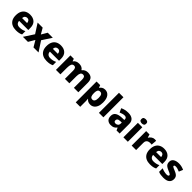

<svg xmlns="http://www.w3.org/2000/svg" viewBox="522 -2835 5143 5143"><g transform="rotate(45 3093.0 -263.5)"><path d="M309 -559Q425 -559 493 -495.5Q561 -432 561 -309V-231H214Q216 -177 249 -145Q282 -113 343 -113Q395 -113 438.5 -123Q482 -133 528 -155V-30Q487 -9 441.5 0.5Q396 10 329 10Q246 10 181.5 -20Q117 -50 80.5 -112.5Q44 -175 44 -271Q44 -368 77 -432Q110 -496 169.5 -527.5Q229 -559 309 -559ZM312 -442Q273 -442 247.5 -417.5Q222 -393 217 -340H406Q405 -383 382 -412.5Q359 -442 312 -442Z M770 -280 597 -549H788L884 -384L981 -549H1172L997 -280L1180 0H989L884 -178L779 0H588Z M1474 -559Q1590 -559 1658 -495.5Q1726 -432 1726 -309V-231H1379Q1381 -177 1414 -145Q1447 -113 1508 -113Q1560 -113 1603.5 -123Q1647 -133 1693 -155V-30Q1652 -9 1606.5 0.5Q1561 10 1494 10Q1411 10 1346.5 -20Q1282 -50 1245.5 -112.5Q1209 -175 1209 -271Q1209 -368 1242 -432Q1275 -496 1334.5 -527.5Q1394 -559 1474 -559ZM1477 -442Q1438 -442 1412.5 -417.5Q1387 -393 1382 -340H1571Q1570 -383 1547 -412.5Q1524 -442 1477 -442Z M2497 -559Q2591 -559 2639.5 -511.5Q2688 -464 2688 -358V0H2520V-311Q2520 -371 2501.5 -398.5Q2483 -426 2445 -426Q2392 -426 2370 -384.5Q2348 -343 2348 -267V0H2180V-311Q2180 -426 2106 -426Q2050 -426 2029.5 -380.5Q2009 -335 2009 -250V0H1840V-549H1968L1992 -480H1999Q2022 -518 2064.5 -538.5Q2107 -559 2161 -559Q2279 -559 2326 -481H2336Q2362 -520 2405 -539.5Q2448 -559 2497 -559Z M3150 -559Q3242 -559 3297 -486.5Q3352 -414 3352 -276Q3352 -182 3325 -118.5Q3298 -55 3251.5 -22.5Q3205 10 3145 10Q3086 10 3052.5 -11Q3019 -32 2999 -57H2992Q2995 -38 2997 -17Q2999 4 2999 28V240H2830V-549H2967L2991 -479H2999Q3020 -511 3056 -535Q3092 -559 3150 -559ZM3091 -426Q3040 -426 3020 -392.5Q3000 -359 2999 -292V-277Q2999 -204 3019 -165Q3039 -126 3093 -126Q3180 -126 3180 -278Q3180 -355 3158 -390.5Q3136 -426 3091 -426Z M3637 0H3468V-760H3637Z M4027 -560Q4134 -560 4193 -510Q4252 -460 4252 -364V0H4135L4102 -74H4098Q4063 -29 4024 -9.5Q3985 10 3917 10Q3844 10 3796 -33Q3748 -76 3748 -166Q3748 -253 3809.5 -295.5Q3871 -338 3990 -343L4084 -346V-362Q4084 -402 4063.5 -420Q4043 -438 4007 -438Q3971 -438 3932 -426.5Q3893 -415 3853 -398L3802 -510Q3847 -534 3904 -547Q3961 -560 4027 -560ZM4033 -248Q3970 -246 3945 -225.5Q3920 -205 3920 -170Q3920 -139 3938 -125Q3956 -111 3984 -111Q4026 -111 4055 -136.5Q4084 -162 4084 -206V-250Z M4480 -767Q4516 -767 4543 -751Q4570 -735 4570 -689Q4570 -644 4543 -627.5Q4516 -611 4480 -611Q4442 -611 4415.5 -627.5Q4389 -644 4389 -689Q4389 -735 4415.5 -751Q4442 -767 4480 -767ZM4563 -549V0H4395V-549Z M5027 -559Q5040 -559 5056 -557.5Q5072 -556 5081 -554L5067 -396Q5058 -398 5044 -399.5Q5030 -401 5013 -401Q4981 -401 4949.5 -391Q4918 -381 4897.5 -353.5Q4877 -326 4877 -275V0H4708V-549H4835L4861 -459H4868Q4892 -500 4934 -529.5Q4976 -559 5027 -559Z M5386 -559Q5502 -559 5570 -495.5Q5638 -432 5638 -309V-231H5291Q5293 -177 5326 -145Q5359 -113 5420 -113Q5472 -113 5515.5 -123Q5559 -133 5605 -155V-30Q5564 -9 5518.5 0.5Q5473 10 5406 10Q5323 10 5258.5 -20Q5194 -50 5157.5 -112.5Q5121 -175 5121 -271Q5121 -368 5154 -432Q5187 -496 5246.5 -527.5Q5306 -559 5386 -559ZM5389 -442Q5350 -442 5324.5 -417.5Q5299 -393 5294 -340H5483Q5482 -383 5459 -412.5Q5436 -442 5389 -442Z M6147 -166Q6147 -85 6090.5 -37.5Q6034 10 5914 10Q5856 10 5812.5 3Q5769 -4 5725 -22V-158Q5773 -136 5825 -124.5Q5877 -113 5913 -113Q5951 -113 5968 -123Q5985 -133 5985 -151Q5985 -164 5976.5 -174Q5968 -184 5942.5 -196.5Q5917 -209 5867 -230Q5818 -251 5786.5 -273Q5755 -295 5739.5 -325.5Q5724 -356 5724 -402Q5724 -480 5784.5 -519.5Q5845 -559 5945 -559Q5998 -559 6045 -548Q6092 -537 6142 -514L6094 -400Q6053 -418 6014.5 -429Q5976 -440 5945 -440Q5887 -440 5887 -410Q5887 -399 5895.5 -389.5Q5904 -380 5928.5 -369Q5953 -358 6000 -338Q6047 -319 6080 -297.5Q6113 -276 6130 -245Q6147 -214 6147 -166Z"/></g></svg>

Font: Noto Sans Gurmukhi UI ExtraBold
Style: Regular
Weight: 800
Designer: Jelle Bosma - Monotype Design Team
Foundry: Monotype Imaging Inc.
Version: Version 2.004; ttfautohint (v1.8.4.7-5d5b)